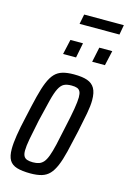

<svg xmlns="http://www.w3.org/2000/svg" viewBox="-124 -875 634 944"><g transform="rotate(15 192.5 -403.5)"><path d="M129 8Q87 8 60.5 0Q34 -8 22 -28Q10 -48 10 -85Q10 -114 16.5 -155.5Q23 -197 36 -253Q50 -318 61.5 -364Q73 -410 85.5 -440Q98 -470 114 -487Q130 -504 153.5 -511Q177 -518 211 -518Q254 -518 279.5 -509Q305 -500 317.5 -478.5Q330 -457 330 -418Q330 -390 322.5 -349.5Q315 -309 303 -253Q289 -189 278 -144Q267 -99 254.5 -69.5Q242 -40 226 -23Q210 -6 186.5 1Q163 8 129 8ZM127 -48Q145 -48 158 -52.5Q171 -57 181 -68.5Q191 -80 199.5 -103Q208 -126 216.5 -162.5Q225 -199 236 -253Q250 -316 256.5 -355Q263 -394 263 -415Q263 -434 258 -444Q253 -454 242.5 -458Q232 -462 214 -462Q190 -462 175.5 -454.5Q161 -447 150 -425.5Q139 -404 128.5 -362.5Q118 -321 102 -253Q89 -192 82 -154Q75 -116 75 -94Q75 -76 80.5 -66Q86 -56 97.5 -52Q109 -48 127 -48ZM281 -601 297 -677H363L346 -601ZM133 -601 150 -677H214L199 -601ZM173 -765 183 -815H385L376 -765Z"/></g></svg>

Font: Saira UltraCondensed Medium
Style: Italic
Weight: 500
Width: 1
Italic angle: -12°
Designer: Hector Gatti with collaboration of the Omnibus-Type team
Foundry: Omnibus-Type
Version: Version 1.101